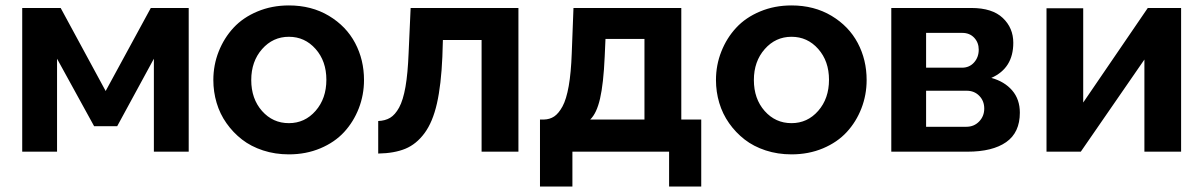

<svg xmlns="http://www.w3.org/2000/svg" viewBox="-20 -553 4387 700"><path d="M61 0V-523.9H201.2L365.2 -221.2L529.8 -523.9H668V0H541V-338.9L407.2 -92.8H323.2L188 -338.9V0Z M757.8 -261.2Q757.8 -315.9 777.3 -365.2Q796.9 -414.6 831.5 -451.9Q866.2 -489.3 918.7 -511.2Q971.2 -533.2 1033.2 -533.2Q1115.7 -533.2 1179 -495.4Q1242.2 -457.5 1274.7 -396.2Q1307.1 -335 1307.1 -261.2Q1307.1 -207 1288.1 -158Q1269 -108.9 1234.6 -71.5Q1200.2 -34.2 1147.9 -12.2Q1095.7 9.8 1033.2 9.8Q982.9 9.8 939 -4.6Q895 -19 862.3 -44.4Q829.6 -69.8 805.7 -103.8Q781.7 -137.7 769.8 -178Q757.8 -218.3 757.8 -261.2ZM1033.2 -104Q1091.3 -104 1130.6 -148.9Q1169.9 -193.8 1169.9 -262.2Q1169.9 -330.1 1130.6 -374.5Q1091.3 -418.9 1033.2 -418.9Q975.1 -418.9 935.5 -374Q896 -329.1 896 -261.2Q896 -192.9 935.3 -148.4Q974.6 -104 1033.2 -104Z M1358.9 6.8V-111.8Q1384.3 -112.8 1402.3 -123.5Q1420.4 -134.3 1435.1 -160.9Q1449.7 -187.5 1458.3 -236.3Q1466.8 -285.2 1469.7 -358.9L1477.1 -523.9H1870.1V0H1735.8V-407.2H1594.7L1592.8 -346.2Q1588.4 -243.7 1573 -175.8Q1557.6 -107.9 1527.8 -67.6Q1498 -27.3 1457.8 -10.7Q1417.5 5.9 1358.9 6.8Z M1948.7 127V-117.2H1962.9Q1984.4 -117.7 2000.5 -128.4Q2016.6 -139.2 2030.8 -165Q2044.9 -190.9 2053.5 -239.5Q2062 -288.1 2064.5 -358.9L2070.8 -523.9H2463.9V-117.2H2536.6V127H2419.4V0H2066.9V127ZM2131.8 -117.2H2329.6V-411.1H2187.5L2184.6 -346.2Q2180.2 -247.6 2167.7 -193.6Q2155.3 -139.6 2131.8 -117.2Z M2590.3 -261.2Q2590.3 -315.9 2609.9 -365.2Q2629.4 -414.6 2664.1 -451.9Q2698.7 -489.3 2751.2 -511.2Q2803.7 -533.2 2865.7 -533.2Q2948.2 -533.2 3011.5 -495.4Q3074.7 -457.5 3107.2 -396.2Q3139.6 -335 3139.6 -261.2Q3139.6 -207 3120.6 -158Q3101.6 -108.9 3067.1 -71.5Q3032.7 -34.2 2980.5 -12.2Q2928.2 9.8 2865.7 9.8Q2815.4 9.8 2771.5 -4.6Q2727.5 -19 2694.8 -44.4Q2662.1 -69.8 2638.2 -103.8Q2614.3 -137.7 2602.3 -178Q2590.3 -218.3 2590.3 -261.2ZM2865.7 -104Q2923.8 -104 2963.1 -148.9Q3002.4 -193.8 3002.4 -262.2Q3002.4 -330.1 2963.1 -374.5Q2923.8 -418.9 2865.7 -418.9Q2807.6 -418.9 2768.1 -374Q2728.5 -329.1 2728.5 -261.2Q2728.5 -192.9 2767.8 -148.4Q2807.1 -104 2865.7 -104Z M3229.5 0V-523.9H3521.5Q3597.7 -523.9 3636 -487.5Q3674.3 -451.2 3674.3 -397Q3674.3 -304.2 3594.2 -269Q3642.1 -255.9 3670.2 -223.4Q3698.2 -190.9 3698.2 -142.1Q3698.2 -69.8 3648.4 -34.9Q3598.6 0 3507.3 0ZM3356.4 -306.2H3487.3Q3514.2 -306.2 3531.2 -325.2Q3548.3 -344.2 3548.3 -372.1Q3548.3 -397.9 3531.7 -415.5Q3515.1 -433.1 3488.3 -433.1H3356.4ZM3356.4 -90.8H3503.4Q3531.2 -90.8 3549.8 -110.1Q3568.4 -129.4 3568.4 -157.2Q3568.4 -185.1 3550.3 -203.6Q3532.2 -222.2 3504.4 -222.2H3356.4Z M3795.4 0V-522.9H3929.2V-179.2L4164.6 -523.9H4286.1V0H4152.3V-335.9L3920.4 0Z"/></svg>

Font: Rawline
Style: Bold
Weight: 700
Designer: Matt McInerney, Pablo Impallari, Rodrigo Fuenzalida
Foundry: Matt McInerney, Pablo Impallari, Rodrigo Fuenzalida
Version: Version 4.020;PS 004.020;hotconv 1.0.88;makeotf.lib2.5.64775